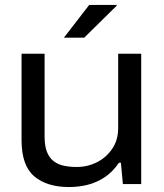

<svg xmlns="http://www.w3.org/2000/svg" viewBox="-20 -743 663 775"><path d="M259 12Q169 12 118 -31.5Q67 -75 67 -177V-526H160V-192Q160 -154 169.5 -130Q179 -106 196.5 -92.5Q214 -79 238 -74Q262 -69 290 -69Q333 -69 371 -88Q409 -107 433 -142.5Q457 -178 457 -226V-526H550V0H476L468 -86H460Q435 -49 402.5 -27.5Q370 -6 333.5 3Q297 12 259 12ZM238 -591 340 -723H451V-720L320 -591Z"/></svg>

Font: Archivo SemiExpanded
Style: Regular
Weight: 400
Width: 6
Designer: Hector Gatti
Foundry: Omnibus-Type
Version: Version 2.001